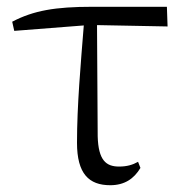

<svg xmlns="http://www.w3.org/2000/svg" viewBox="-20 -532 539 566"><path d="M305 14C347 14 375 -5 394 -37L387 -55C371 -46 354 -41 331 -41C293 -41 270 -59 268 -130L266 -458L474 -454L472 -512H252C143 -512 79 -501 16 -468L22 -441L227 -457C218 -344 207 -221 207 -111C207 -20 242 14 305 14Z"/></svg>

Font: Noto Serif CJK KR Light
Style: Regular
Weight: 300
Designer: Ryoko NISHIZUKA 西塚涼子 (kana & ideographs); Frank Grießhammer (Latin, Greek & Cyrillic); Wenlong ZHANG 张文龙 (bopomofo); San
Foundry: Adobe
Version: Version 2.001;hotconv 1.1.0;makeotfexe 2.6.0